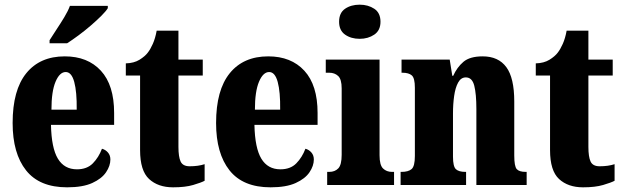

<svg xmlns="http://www.w3.org/2000/svg" viewBox="-20 -791 2663 821"><path d="M267 10Q149 10 91.5 -62.5Q34 -135 34 -265Q34 -406 92.5 -478Q151 -550 257 -550Q355 -550 411.5 -488.5Q468 -427 468 -308V-257H198Q200 -158 227.5 -112.5Q255 -67 309 -67Q352 -67 377 -92.5Q402 -118 416 -155Q431 -151 441.5 -139Q452 -127 452 -109Q452 -82 433.5 -54.5Q415 -27 374.5 -8.5Q334 10 267 10ZM308 -322Q309 -398 297.5 -440.5Q286 -483 261 -483Q235 -483 217.5 -441.5Q200 -400 200 -322ZM192 -619Q205 -640 222 -665.5Q239 -691 255 -717.5Q271 -744 279 -766H441V-756Q433 -743 413.5 -723.5Q394 -704 368.5 -682Q343 -660 316 -640Q289 -620 267 -606H192Z M720 10Q656 10 617.5 -25.5Q579 -61 579 -149V-468H518V-520Q553 -521 576.5 -535.5Q600 -550 612 -566Q623 -580 633.5 -603.5Q644 -627 650 -660H743V-536H847V-468H743V-163Q743 -120 752.5 -100Q762 -80 791 -80Q828 -80 855 -89V-18Q840 -10 806 0Q772 10 720 10Z M1137 10Q1019 10 961.5 -62.5Q904 -135 904 -265Q904 -406 962.5 -478Q1021 -550 1127 -550Q1225 -550 1281.5 -488.5Q1338 -427 1338 -308V-257H1068Q1070 -158 1097.5 -112.5Q1125 -67 1179 -67Q1222 -67 1247 -92.5Q1272 -118 1286 -155Q1301 -151 1311.5 -139Q1322 -127 1322 -109Q1322 -82 1303.5 -54.5Q1285 -27 1244.5 -8.5Q1204 10 1137 10ZM1178 -322Q1179 -398 1167.5 -440.5Q1156 -483 1131 -483Q1105 -483 1087.5 -441.5Q1070 -400 1070 -322Z M1518 -625Q1481 -625 1455.5 -643Q1430 -661 1430 -698Q1430 -736 1455.5 -753.5Q1481 -771 1518 -771Q1554 -771 1580.5 -753.5Q1607 -736 1607 -698Q1607 -661 1580.5 -643Q1554 -625 1518 -625ZM1379 0V-56H1388Q1412 -56 1426.5 -71Q1441 -86 1441 -129V-413Q1441 -452 1426 -466Q1411 -480 1388 -480H1373V-536H1603V-127Q1603 -85 1618 -70.5Q1633 -56 1656 -56H1665V0Z M1693 0V-56H1697Q1726 -56 1740 -68Q1754 -80 1754 -124V-416Q1754 -457 1741 -468.5Q1728 -480 1701 -480H1697V-536H1903L1914 -467H1918Q1934 -503 1961.5 -526.5Q1989 -550 2044 -550Q2111 -550 2145 -504Q2179 -458 2179 -357V-126Q2179 -80 2189.5 -68Q2200 -56 2228 -56H2232V0H2017V-325Q2017 -389 2008 -424.5Q1999 -460 1972 -460Q1951 -460 1939 -438Q1927 -416 1922 -381Q1917 -346 1917 -306V-121Q1917 -79 1929.5 -67.5Q1942 -56 1970 -56H1973V0Z M2473 10Q2409 10 2370.5 -25.5Q2332 -61 2332 -149V-468H2271V-520Q2306 -521 2329.5 -535.5Q2353 -550 2365 -566Q2376 -580 2386.5 -603.5Q2397 -627 2403 -660H2496V-536H2600V-468H2496V-163Q2496 -120 2505.5 -100Q2515 -80 2544 -80Q2581 -80 2608 -89V-18Q2593 -10 2559 0Q2525 10 2473 10Z"/></svg>

Font: Noto Serif Bengali ExtraCondensed Black
Style: Regular
Weight: 900
Width: 2
Designer: Juan Bruce, Universal Thirst, Indian Type Foundry and the Monotype Design Team.
Foundry: Monotype Imaging Inc.
Version: Version 2.003; ttfautohint (v1.8.4.7-5d5b)